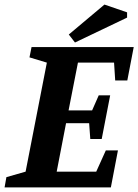

<svg xmlns="http://www.w3.org/2000/svg" viewBox="-36 -820 605 840"><path d="M-16 0 -8 -45 76 -69 169 -546 93 -569 102 -614H549L521 -468H468L463 -546H305L264 -337H367L396 -403H446L409 -212H359L354 -281H253L212 -69H385L427 -162H480L449 0ZM292 -634 265 -669 421 -800 520 -766V-743Z"/></svg>

Font: Manuale
Style: Italic
Weight: 400
Italic angle: -11°
Designer: Eduardo Tunni / Pablo Cosgaya
Foundry: Eduardo Tunni / Pablo Cosgaya
Version: Version 1.002